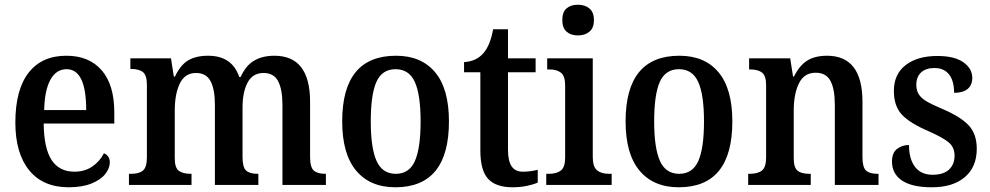

<svg xmlns="http://www.w3.org/2000/svg" viewBox="-20 -783 4190 813"><path d="M45 -264Q45 -403 101 -475Q157 -547 261 -547Q357 -547 410.5 -485.5Q464 -424 464 -307V-260H165Q166 -155 198.5 -105.5Q231 -56 295 -56Q339 -56 371 -78Q403 -100 420 -134Q431 -130 438 -120Q445 -110 445 -96Q445 -71 426 -46.5Q407 -22 367.5 -6Q328 10 271 10Q162 10 103.5 -62Q45 -134 45 -264ZM345 -317Q345 -490 262 -490Q218 -490 193.5 -445.5Q169 -401 167 -317Z M526 -47H535Q569 -47 585.5 -61Q602 -75 602 -117V-424Q602 -464 585.5 -477.5Q569 -491 535 -491H532V-536H704L716 -459H721Q744 -508 777 -527.5Q810 -547 861 -547Q963 -547 993 -457H999Q1021 -506 1056.5 -526.5Q1092 -547 1142 -547Q1293 -547 1293 -352V-118Q1293 -75 1308.5 -61Q1324 -47 1358 -47H1360V0H1176V-338Q1176 -405 1157.5 -439.5Q1139 -474 1096 -474Q1050 -474 1028.5 -433.5Q1007 -393 1007 -328V-118Q1007 -75 1022 -61Q1037 -47 1071 -47H1074V0H890V-338Q890 -405 871.5 -439.5Q853 -474 810 -474Q763 -474 741.5 -429.5Q720 -385 720 -315V-113Q720 -73 737 -60Q754 -47 788 -47H791V0H526Z M1429 -269Q1429 -547 1657 -547Q1764 -547 1822.5 -477Q1881 -407 1881 -269Q1881 10 1654 10Q1547 10 1488 -60.5Q1429 -131 1429 -269ZM1761 -269Q1761 -382 1736.5 -436Q1712 -490 1655 -490Q1598 -490 1574 -436.5Q1550 -383 1550 -269Q1550 -156 1574.5 -101.5Q1599 -47 1656 -47Q1713 -47 1737 -101.5Q1761 -156 1761 -269Z M2014 -146V-477H1945V-520Q1997 -523 2027 -558Q2056 -591 2068 -659H2131V-536H2248V-477H2131V-150Q2131 -101 2146.5 -78.5Q2162 -56 2194 -56Q2225 -56 2257 -64V-10Q2240 -2 2211.5 4Q2183 10 2150 10Q2080 10 2047 -25.5Q2014 -61 2014 -146Z M2361 -698Q2361 -732 2379 -747.5Q2397 -763 2427 -763Q2457 -763 2476 -747Q2495 -731 2495 -698Q2495 -665 2476 -649Q2457 -633 2427 -633Q2397 -633 2379 -649Q2361 -665 2361 -698ZM2293 -47H2304Q2337 -47 2355 -61Q2373 -75 2373 -116V-422Q2373 -461 2355.5 -475Q2338 -489 2306 -489H2297V-536H2490V-118Q2490 -77 2508 -62Q2526 -47 2559 -47H2570V0H2293Z M2629 -269Q2629 -547 2857 -547Q2964 -547 3022.5 -477Q3081 -407 3081 -269Q3081 10 2854 10Q2747 10 2688 -60.5Q2629 -131 2629 -269ZM2961 -269Q2961 -382 2936.5 -436Q2912 -490 2855 -490Q2798 -490 2774 -436.5Q2750 -383 2750 -269Q2750 -156 2774.5 -101.5Q2799 -47 2856 -47Q2913 -47 2937 -101.5Q2961 -156 2961 -269Z M3148 -47H3154Q3189 -47 3206.5 -61Q3224 -75 3224 -117V-423Q3224 -462 3207 -475.5Q3190 -489 3157 -489H3152V-536H3326L3338 -459H3342Q3366 -507 3399 -527Q3432 -547 3482 -547Q3632 -547 3632 -352V-118Q3632 -75 3647 -61Q3662 -47 3696 -47H3700V0H3515V-338Q3515 -406 3496.5 -440.5Q3478 -475 3434 -475Q3385 -475 3363 -430Q3341 -385 3341 -315V-113Q3341 -73 3357.5 -60Q3374 -47 3408 -47H3413V0H3148Z M3757 -99Q3757 -136 3778.5 -152.5Q3800 -169 3829 -169Q3829 -110 3854.5 -76.5Q3880 -43 3929 -43Q3975 -43 3998.5 -65Q4022 -87 4022 -124Q4022 -158 3999 -178.5Q3976 -199 3913 -227Q3833 -261 3799 -297.5Q3765 -334 3765 -398Q3765 -469 3815 -507.5Q3865 -546 3949 -546Q4021 -546 4059 -519.5Q4097 -493 4097 -453Q4097 -423 4077.5 -406.5Q4058 -390 4020 -390Q4020 -441 3998.5 -468Q3977 -495 3937 -495Q3900 -495 3880 -476Q3860 -457 3860 -424Q3860 -400 3870.5 -383.5Q3881 -367 3904 -353.5Q3927 -340 3972 -321Q4047 -289 4081.5 -252.5Q4116 -216 4116 -153Q4116 -76 4065.5 -33Q4015 10 3926 10Q3842 10 3799.5 -18.5Q3757 -47 3757 -99Z"/></svg>

Font: Noto Serif NarrowSemiBold
Style: Regular
Weight: 600
Width: 4
Designer: Monotype Design Team
Foundry: Monotype Imaging Inc.
Version: Version 1.001